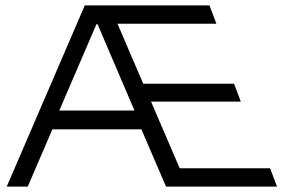

<svg xmlns="http://www.w3.org/2000/svg" viewBox="-20 -695 1052 715"><path d="M5 0 295.8 -675H760L785.8 -606.7H417.5L513.3 -383.3H851.7L876.7 -316.7H542.5L649.2 -68.3H985.8L1011.7 0H598.3L506.7 -213.3H175L83.3 0ZM200.8 -283.3H480.8L343.3 -605H339.2Z"/></svg>

Font: Funnel Display Light Light
Style: Regular
Weight: 300
Version: Version 1.000